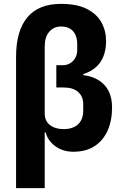

<svg xmlns="http://www.w3.org/2000/svg" viewBox="-20 -772 640 992"><path d="M63 -478Q63 -612 121 -682Q179 -752 295 -752Q377 -752 428.5 -726Q480 -700 504 -656.5Q528 -613 528 -560Q528 -515 514.5 -481Q501 -447 474.5 -424Q448 -401 410 -389V-384Q457 -378 490.5 -357Q524 -336 541.5 -301Q559 -266 559 -217Q559 -150 536.5 -98.5Q514 -47 469.5 -17.5Q425 12 359 12Q305 12 266 -16.5Q227 -45 216 -88H211V200H63ZM271 -435H304Q325 -435 342 -445Q359 -455 369 -473Q379 -491 379 -514V-544Q379 -571 370 -591.5Q361 -612 342.5 -623.5Q324 -635 295 -635Q258 -635 234.5 -608Q211 -581 211 -531V-185Q211 -160 223 -142Q235 -124 257.5 -114.5Q280 -105 310 -105Q341 -105 363.5 -116Q386 -127 398 -148.5Q410 -170 410 -200V-234Q410 -274 383.5 -297Q357 -320 310 -320H271Z"/></svg>

Font: Lilex
Style: Regular
Weight: 400
Monospace: yes
Designer: Mike Abbink, Paul van der Laan, Pieter van Rosmalen, Mikhael Khrustik
Foundry: Mikhael Khrustik
Version: Version 2.510